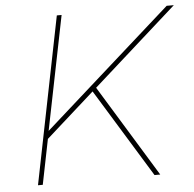

<svg xmlns="http://www.w3.org/2000/svg" viewBox="-51 -750 808 801"><g transform="rotate(-5 353.0 -349.5)"><path d="M706 -699 353 -384 588 0H564L337 -370L134 -189L96 0H76L216 -699H236L140 -222L676 -699Z"/></g></svg>

Font: TypoPRO Montserrat Alternates
Style: Italic
Weight: 250
Italic angle: -11.3°
Designer: Julieta Ulanovsky
Foundry: Julieta Ulanovsky
Version: Version 6.001